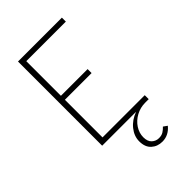

<svg xmlns="http://www.w3.org/2000/svg" viewBox="-273 -797 1129 1129"><g transform="rotate(-45 291.0 -233.0)"><path d="M282 136Q282 93 312 55.5Q342 18 392 0H110V-700H475V-667H146V-379H368V-346H146V-33H497V0H468Q427 0 392 19Q357 38 336.5 69.5Q316 101 316 136Q316 171 334.5 188Q353 205 378 205Q400 205 414.5 196Q429 187 442 173L466 190Q430 234 378 234Q337 234 309.5 209Q282 184 282 136Z"/></g></svg>

Font: Overpass Thin
Style: Regular
Weight: 100
Designer: Delve Withrington, Thomas Jockin
Foundry: Delve Fonts
Version: Version 3.000;DELV;Overpass